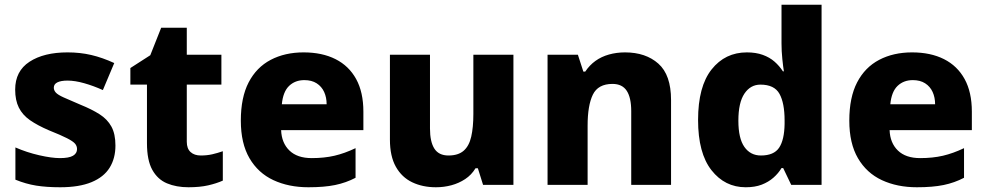

<svg xmlns="http://www.w3.org/2000/svg" viewBox="-20 -780 4162 810"><path d="M467 -166Q467 -112 442.5 -72.5Q418 -33 366 -11.5Q314 10 234 10Q176 10 132.5 3Q89 -4 45 -22V-158Q93 -137 145.5 -125Q198 -113 233 -113Q271 -113 288 -123Q305 -133 305 -151Q305 -164 296.5 -174Q288 -184 262.5 -197Q237 -210 187 -230Q138 -251 106.5 -273Q75 -295 59.5 -326Q44 -357 44 -402Q44 -480 104.5 -519.5Q165 -559 265 -559Q318 -559 365 -548Q412 -537 462 -514L414 -400Q374 -418 335 -429Q296 -440 265 -440Q237 -440 222 -432.5Q207 -425 207 -410Q207 -399 215.5 -389.5Q224 -380 248.5 -369Q273 -358 320 -338Q367 -319 400 -298Q433 -277 450 -246Q467 -215 467 -166Z M827 -124Q853 -124 875 -129Q897 -134 920 -142V-18Q893 -6 858 2Q823 10 775 10Q724 10 684.5 -6.5Q645 -23 622.5 -63.5Q600 -104 600 -176V-423H530V-493L614 -547L660 -663H768V-549H914V-423H768V-182Q768 -153 784 -138.5Q800 -124 827 -124Z M1261 -559Q1339 -559 1395.5 -530.5Q1452 -502 1482.5 -446.5Q1513 -391 1513 -309V-231H1166Q1168 -177 1201 -145Q1234 -113 1295 -113Q1348 -113 1391 -123Q1434 -133 1480 -155V-30Q1440 -9 1394 0.5Q1348 10 1281 10Q1198 10 1133.5 -20Q1069 -50 1032.5 -112.5Q996 -175 996 -271Q996 -369 1029 -432.5Q1062 -496 1122 -527.5Q1182 -559 1261 -559ZM1264 -442Q1225 -442 1199.5 -417.5Q1174 -393 1169 -340H1358Q1358 -369 1347.5 -392Q1337 -415 1316 -428.5Q1295 -442 1264 -442Z M2146 -549V0H2018L1996 -70H1986Q1969 -42 1942.5 -24.5Q1916 -7 1884.5 1.5Q1853 10 1819 10Q1763 10 1719 -11Q1675 -32 1650 -76.5Q1625 -121 1625 -191V-549H1794V-238Q1794 -182 1812.5 -153Q1831 -124 1872 -124Q1913 -124 1936 -144Q1959 -164 1968 -203.5Q1977 -243 1977 -299V-549Z M2617 -559Q2704 -559 2757.5 -511.5Q2811 -464 2811 -358V0H2643V-311Q2643 -368 2624 -397Q2605 -426 2564 -426Q2503 -426 2481 -380.5Q2459 -335 2459 -250V0H2290V-549H2418L2441 -478H2449Q2467 -505 2492 -523Q2517 -541 2549 -550Q2581 -559 2617 -559Z M3126 10Q3038 10 2981.5 -62Q2925 -134 2925 -274Q2925 -415 2982 -487Q3039 -559 3131 -559Q3169 -559 3198 -548.5Q3227 -538 3247.5 -520Q3268 -502 3283 -479H3287Q3284 -497 3280.5 -530.5Q3277 -564 3277 -597V-760H3446V0H3318L3284 -71H3277Q3264 -49 3243 -30.5Q3222 -12 3193.5 -1Q3165 10 3126 10ZM3190 -124Q3245 -124 3267 -157Q3289 -190 3290 -257V-272Q3290 -345 3268.5 -384Q3247 -423 3188 -423Q3146 -423 3120.5 -385Q3095 -347 3095 -271Q3095 -196 3120.5 -160Q3146 -124 3190 -124Z M3828 -559Q3906 -559 3962.5 -530.5Q4019 -502 4049.5 -446.5Q4080 -391 4080 -309V-231H3733Q3735 -177 3768 -145Q3801 -113 3862 -113Q3915 -113 3958 -123Q4001 -133 4047 -155V-30Q4007 -9 3961 0.5Q3915 10 3848 10Q3765 10 3700.5 -20Q3636 -50 3599.5 -112.5Q3563 -175 3563 -271Q3563 -369 3596 -432.5Q3629 -496 3689 -527.5Q3749 -559 3828 -559ZM3831 -442Q3792 -442 3766.5 -417.5Q3741 -393 3736 -340H3925Q3925 -369 3914.5 -392Q3904 -415 3883 -428.5Q3862 -442 3831 -442Z"/></svg>

Font: Noto Sans Thai ExtraBold
Style: Regular
Weight: 800
Version: Version 2.001